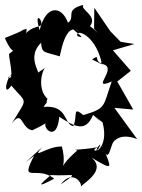

<svg xmlns="http://www.w3.org/2000/svg" viewBox="-21 -551 587 794"><path d="M121 -240C177 -226 75 -302 149 -374C152 -329 162 -338 226 -318C248 -426 275 -441 306 -423C232 -456 359 -379 299 -402C288 -434 371 -412 399 -294C385 -283 440 -267 360 -305C398 -332 361 -297 407 -285C466 -268 349 -174 441 -214C404 -108 419 -104 324 -75C276 -113 302 -74 282 -29C242 -37 261 -118 159 -109C188 -151 163 -101 175 -143C136 -177 148 -252 166 -271ZM33 -245C9 -247 -14 -140 26 -197C92 -119 95 -152 28 -41C74 -99 63 -23 112 -12C204 -53 193 -73 170 -46C150 -23 215 42 224 -68C283 -31 332 2 364 -76C396 -45 404 -42 369 -72L403 -45C435 71 344 96 394 45C382 96 337 61 410 52C324 72 267 65 299 71C197 158 263 162 235 55C175 52 104 115 153 58L85 120L120 93C57 214 133 130 203 188C127 228 141 214 189 173C285 179 309 155 230 212C281 142 328 216 310 223C330 203 419 152 358 101C453 158 438 144 409 66C428 131 438 42 449 35C437 63 452 -12 546 24L452 -105L530 -98L464 -214L520 -258L446 -343L535 -369L478 -378L435 -422L369 -519L368 -432C413 -381 339 -465 347 -438C391 -485 307 -510 324 -531C243 -510 294 -480 260 -457C234 -529 168 -532 143 -426C113 -524 173 -450 140 -442C64 -424 89 -380 89 -432C51 -421 106 -436 -1 -394C39 -300 53 -365 19 -329C6 -342 46 -210 12 -231Z"/></svg>

Font: Charger Distortion
Style: 2
Weight: 400
Designer: Jasper
Foundry: Cannot Into Space Fonts
Version: Version 0.98